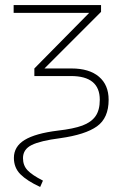

<svg xmlns="http://www.w3.org/2000/svg" viewBox="-20 -540 485 760"><path d="M35 85Q35 40 77.5 14Q120 -12 209 -23Q271 -30 306 -43Q341 -56 358 -80Q375 -104 375 -145Q375 -239 261 -239H116V-269L333 -489H34V-520H380V-493L156 -269H263Q333 -269 371.5 -236.5Q410 -204 410 -145Q410 -73 364 -40Q318 -7 218 7Q140 17 105.5 34Q71 51 71 86Q71 115 89 134Q107 153 150 175L139 200Q87 176 61 150Q35 124 35 85Z"/></svg>

Font: FiraGO UltraLight
Style: Regular
Weight: 200
Designer: bBox Type
Foundry: bBox Type GmbH
Version: Version 1.001